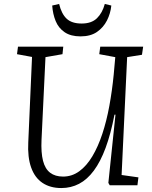

<svg xmlns="http://www.w3.org/2000/svg" viewBox="-20 -937 771 971"><path d="M595 -52 680 -40 675 0H535L528 -12L564 -357H559Q540 -259 514 -189Q488 -119 454.5 -74Q421 -29 380 -7.5Q339 14 290 14Q234 14 195 -12Q156 -38 137.5 -90Q119 -142 123 -218L142 -649L66 -663L71 -701H300L296 -663L210 -648L190 -230Q187 -165 197.5 -124Q208 -83 233.5 -63.5Q259 -44 299 -44Q344 -44 381 -71Q418 -98 447 -146.5Q476 -195 497.5 -260Q519 -325 533 -401.5Q547 -478 555 -559L563 -648L482 -663L487 -701H704L698 -660L623 -648ZM279 -917Q291 -867 317 -842.5Q343 -818 393 -818Q443 -818 470.5 -845Q498 -872 510 -917L543 -909Q539 -869 521 -833.5Q503 -798 470.5 -775.5Q438 -753 387 -753Q338 -753 307 -774Q276 -795 261.5 -830.5Q247 -866 244 -909Z"/></svg>

Font: Literata Light
Style: Italic
Weight: 300
Italic angle: -2°
Designer: Latin by Veronika Burian and Jose Scaglione. Greek by Irene Vlachou. Cyrillic by Vera Evstafieva
Foundry: TypeTogether
Version: Version 3.103;gftools[0.9.29]